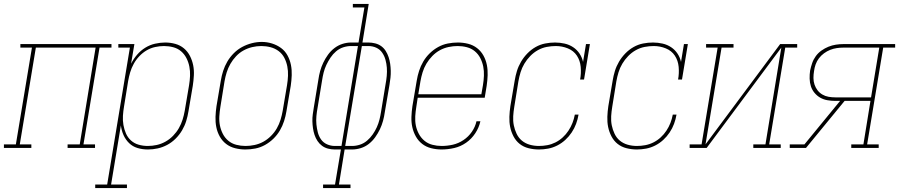

<svg xmlns="http://www.w3.org/2000/svg" viewBox="-57 -755 4589 980"><path d="M-37 0V-18H24L106 -512H47V-530H512V-512H451L369 -18H428V0H288V-18H350L431 -512H126L44 -18H103V0Z M429 205V187H490L606 -512H547V-530H629L612 -430Q625 -455 643 -476Q661 -497 684.5 -511.5Q708 -526 734.5 -532Q761 -538 786 -538Q813 -538 838 -531Q863 -524 882 -508Q901 -492 912.5 -469.5Q924 -447 929 -422Q934 -397 932.5 -370Q931 -343 927 -317L905 -187Q901 -162 893.5 -137.5Q886 -113 872.5 -90Q859 -67 839.5 -47.5Q820 -28 796.5 -15.5Q773 -3 748 2.5Q723 8 698 8Q670 8 645 0.5Q620 -7 602 -24.5Q584 -42 573.5 -65.5Q563 -89 560 -115L510 187H591V205ZM697 -10Q720 -10 743 -15Q766 -20 787.5 -32Q809 -44 826.5 -62Q844 -80 856 -101Q868 -122 875 -144.5Q882 -167 886 -190L908 -320Q912 -344 913 -368Q914 -392 909.5 -415Q905 -438 894.5 -458.5Q884 -479 867 -493.5Q850 -508 827 -514Q804 -520 780 -520Q758 -520 735 -515Q712 -510 691.5 -498Q671 -486 654 -468Q637 -450 625.5 -429Q614 -408 607.5 -386Q601 -364 597 -341L576 -211Q572 -188 570.5 -164Q569 -140 573 -117Q577 -94 586 -73.5Q595 -53 611.5 -38Q628 -23 650.5 -16.5Q673 -10 697 -10Z M1195 8Q1169 8 1143 1.5Q1117 -5 1097 -20.5Q1077 -36 1064.5 -58.5Q1052 -81 1047 -106.5Q1042 -132 1043 -159Q1044 -186 1048 -213L1070 -343Q1074 -368 1082 -393Q1090 -418 1103.5 -441Q1117 -464 1136.5 -483.5Q1156 -503 1179.5 -515.5Q1203 -528 1228.5 -534.5Q1254 -541 1279 -541Q1306 -541 1331.5 -533Q1357 -525 1377.5 -510Q1398 -495 1410.5 -472Q1423 -449 1428 -423.5Q1433 -398 1432 -371Q1431 -344 1427 -317L1405 -187Q1401 -162 1393 -137Q1385 -112 1371.5 -89Q1358 -66 1338.5 -47Q1319 -28 1295.5 -15Q1272 -2 1246.5 3Q1221 8 1195 8ZM1196 -10Q1219 -10 1242.5 -15Q1266 -20 1287 -31.5Q1308 -43 1326 -61Q1344 -79 1356 -100Q1368 -121 1375 -144Q1382 -167 1386 -190L1408 -320Q1412 -344 1413 -368.5Q1414 -393 1409.5 -416Q1405 -439 1394.5 -459.5Q1384 -480 1365.5 -494Q1347 -508 1324 -514Q1301 -520 1277 -520Q1253 -520 1230 -514.5Q1207 -509 1186 -497.5Q1165 -486 1148 -468Q1131 -450 1119 -429Q1107 -408 1100 -385.5Q1093 -363 1089 -340L1068 -210Q1064 -186 1062.5 -161.5Q1061 -137 1065.5 -114.5Q1070 -92 1080.5 -71.5Q1091 -51 1108.5 -36.5Q1126 -22 1149 -16Q1172 -10 1196 -10Z M1592 205V187H1653L1683 8H1652Q1634 8 1617 3.5Q1600 -1 1586.5 -11Q1573 -21 1563.5 -35.5Q1554 -50 1548.5 -66.5Q1543 -83 1540.5 -100.5Q1538 -118 1537.5 -136Q1537 -154 1539.5 -172Q1542 -190 1545 -208L1568 -348Q1571 -370 1577 -392Q1583 -414 1593 -435Q1603 -456 1617 -475.5Q1631 -495 1650 -509.5Q1669 -524 1691 -531Q1713 -538 1735 -538H1773L1803 -717H1744V-735H1825L1793 -538H1823Q1841 -538 1858.5 -533.5Q1876 -529 1889.5 -519Q1903 -509 1912 -494.5Q1921 -480 1926.5 -463.5Q1932 -447 1934.5 -429.5Q1937 -412 1937.5 -394Q1938 -376 1936 -358Q1934 -340 1931 -322L1907 -182Q1904 -160 1898 -138Q1892 -116 1882 -95Q1872 -74 1858 -54.5Q1844 -35 1825.5 -20.5Q1807 -6 1784.5 1Q1762 8 1740 8H1702L1673 187H1732V205ZM1652 -10H1686L1770 -520H1735Q1715 -520 1695 -513.5Q1675 -507 1658.5 -493Q1642 -479 1630 -461Q1618 -443 1609 -424Q1600 -405 1595 -385Q1590 -365 1587 -345L1564 -205Q1560 -184 1558 -162.5Q1556 -141 1558 -120.5Q1560 -100 1565 -80Q1570 -60 1581.5 -43.5Q1593 -27 1612 -18.5Q1631 -10 1652 -10ZM1705 -10H1740Q1760 -10 1780 -16.5Q1800 -23 1816.5 -37Q1833 -51 1845.5 -69Q1858 -87 1866.5 -106Q1875 -125 1880 -145Q1885 -165 1888 -185L1911 -325Q1915 -346 1917 -367.5Q1919 -389 1917.5 -409.5Q1916 -430 1910.5 -450Q1905 -470 1893.5 -486.5Q1882 -503 1863.5 -511.5Q1845 -520 1823 -520H1790Z M2197 8Q2170 8 2144 1.5Q2118 -5 2098 -20.5Q2078 -36 2065.5 -58.5Q2053 -81 2047.5 -106Q2042 -131 2043 -158.5Q2044 -186 2048 -213L2070 -343Q2074 -368 2082 -393Q2090 -418 2103.5 -441Q2117 -464 2136.5 -483Q2156 -502 2179.5 -515Q2203 -528 2229 -533Q2255 -538 2280 -538Q2307 -538 2332.5 -531.5Q2358 -525 2378 -509.5Q2398 -494 2410.5 -471.5Q2423 -449 2428 -423.5Q2433 -398 2432 -371Q2431 -344 2427 -317L2417 -256H2075L2068 -210Q2064 -186 2062.5 -161.5Q2061 -137 2065.5 -114.5Q2070 -92 2081 -71.5Q2092 -51 2109.5 -36.5Q2127 -22 2150 -16Q2173 -10 2197 -10Q2226 -10 2254.5 -16.5Q2283 -23 2308.5 -40Q2334 -57 2351.5 -82.5Q2369 -108 2375 -136H2395Q2388 -104 2369 -75Q2350 -46 2322 -26.5Q2294 -7 2261.5 0.5Q2229 8 2197 8ZM2400 -274 2408 -320Q2412 -344 2413 -368.5Q2414 -393 2409.5 -415.5Q2405 -438 2394.5 -458.5Q2384 -479 2366.5 -493.5Q2349 -508 2326 -514Q2303 -520 2279 -520Q2256 -520 2232.5 -515Q2209 -510 2188 -498.5Q2167 -487 2149.5 -469Q2132 -451 2119.5 -430Q2107 -409 2100 -386Q2093 -363 2089 -340L2078 -274Z M2694 8Q2667 8 2641 1.5Q2615 -5 2595.5 -20.5Q2576 -36 2564 -59Q2552 -82 2547 -107Q2542 -132 2543 -159Q2544 -186 2548 -213L2570 -343Q2574 -368 2581.5 -392.5Q2589 -417 2602.5 -440Q2616 -463 2635 -482.5Q2654 -502 2677 -515Q2700 -528 2725.5 -533Q2751 -538 2776 -538Q2801 -538 2825 -532.5Q2849 -527 2868.5 -514Q2888 -501 2901 -481.5Q2914 -462 2919 -439L2934 -530H2954L2924 -349H2904Q2910 -381 2907 -413.5Q2904 -446 2887.5 -471Q2871 -496 2841.5 -508Q2812 -520 2780 -520Q2757 -520 2733.5 -515.5Q2710 -511 2688.5 -499Q2667 -487 2649.5 -469Q2632 -451 2619.5 -430Q2607 -409 2600 -386Q2593 -363 2589 -340L2568 -210Q2564 -186 2562.5 -162Q2561 -138 2565.5 -115.5Q2570 -93 2580 -72Q2590 -51 2607 -37Q2624 -23 2646.5 -16.5Q2669 -10 2694 -10Q2715 -10 2736.5 -14Q2758 -18 2778 -28Q2798 -38 2815 -53.5Q2832 -69 2844.5 -88Q2857 -107 2865 -127.5Q2873 -148 2877 -170H2896Q2892 -146 2883.5 -123Q2875 -100 2861 -79Q2847 -58 2828.5 -41Q2810 -24 2787.5 -12.5Q2765 -1 2741 3.5Q2717 8 2694 8Z M3194 8Q3167 8 3141 1.5Q3115 -5 3095.5 -20.5Q3076 -36 3064 -59Q3052 -82 3047 -107Q3042 -132 3043 -159Q3044 -186 3048 -213L3070 -343Q3074 -368 3081.5 -392.5Q3089 -417 3102.5 -440Q3116 -463 3135 -482.5Q3154 -502 3177 -515Q3200 -528 3225.5 -533Q3251 -538 3276 -538Q3301 -538 3325 -532.5Q3349 -527 3368.5 -514Q3388 -501 3401 -481.5Q3414 -462 3419 -439L3434 -530H3454L3424 -349H3404Q3410 -381 3407 -413.5Q3404 -446 3387.5 -471Q3371 -496 3341.5 -508Q3312 -520 3280 -520Q3257 -520 3233.5 -515.5Q3210 -511 3188.5 -499Q3167 -487 3149.5 -469Q3132 -451 3119.5 -430Q3107 -409 3100 -386Q3093 -363 3089 -340L3068 -210Q3064 -186 3062.5 -162Q3061 -138 3065.5 -115.5Q3070 -93 3080 -72Q3090 -51 3107 -37Q3124 -23 3146.5 -16.5Q3169 -10 3194 -10Q3215 -10 3236.5 -14Q3258 -18 3278 -28Q3298 -38 3315 -53.5Q3332 -69 3344.5 -88Q3357 -107 3365 -127.5Q3373 -148 3377 -170H3396Q3392 -146 3383.5 -123Q3375 -100 3361 -79Q3347 -58 3328.5 -41Q3310 -24 3287.5 -12.5Q3265 -1 3241 3.5Q3217 8 3194 8Z M3463 0V-18H3524L3606 -512H3547V-530H3687V-512H3626L3544 -18L3925 -530H4012V-512H3951L3869 -18H3928V0H3788V-18H3850L3931 -512L3550 0Z M3974 0V-18H4049L4231 -240H4207Q4186 -240 4166 -243.5Q4146 -247 4129.5 -256.5Q4113 -266 4100.5 -281Q4088 -296 4082 -314.5Q4076 -333 4075.5 -354Q4075 -375 4078 -395Q4082 -414 4088.5 -433Q4095 -452 4107 -468.5Q4119 -485 4136 -497Q4153 -509 4171.5 -516.5Q4190 -524 4209.5 -527Q4229 -530 4248 -530H4512V-512H4451L4369 -18H4428V0H4288V-18H4350L4386 -240H4254L4057 0ZM4207 -258H4389L4431 -512H4248Q4231 -512 4214 -509.5Q4197 -507 4180.5 -500.5Q4164 -494 4149 -483Q4134 -472 4123 -457.5Q4112 -443 4106 -426Q4100 -409 4098 -392Q4095 -375 4095 -357Q4095 -339 4100.5 -323Q4106 -307 4116 -294Q4126 -281 4140.5 -272.5Q4155 -264 4172 -261Q4189 -258 4207 -258Z"/></svg>

Font: Iosevka Slab Thin Oblique
Style: Regular
Weight: 100
Italic angle: -9°
Monospace: yes
Designer: Belleve Invis
Foundry: Belleve Invis
Version: Version 11.1.0; ttfautohint (v1.8.3)